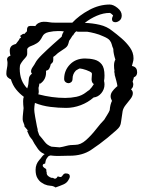

<svg xmlns="http://www.w3.org/2000/svg" viewBox="-20 -671 632 847"><path d="M281 16Q271 16 259.5 16.5Q248 17 235 17Q210 17 186 11.5Q162 6 148 -13Q129 -40 122 -55L117 -61Q110 -69 107 -77Q104 -85 99 -95Q101 -95 104.5 -93Q108 -91 106 -92L88 -113Q89 -118 84.5 -127.5Q80 -137 80 -145Q80 -157 81.5 -169Q83 -181 84 -194Q83 -202 82.5 -209.5Q82 -217 82 -225Q82 -237 85 -244Q66 -258 51 -276.5Q36 -295 28 -321Q20 -324 14 -330Q8 -336 8 -346Q8 -358 10.5 -369Q13 -380 13 -391Q13 -394 13 -397Q13 -400 12 -403Q12 -405 11.5 -406Q11 -407 11 -408Q11 -421 26 -425Q23 -437 23 -447Q23 -458 28.5 -465.5Q34 -473 50 -477L63 -494Q64 -497 68 -503H73L69 -513Q74 -516 77.5 -519Q81 -522 86 -522H89Q91 -526 94.5 -528.5Q98 -531 99 -534V-539Q99 -556 112.5 -556.5Q126 -557 136 -556Q141 -565 151.5 -570Q162 -575 172 -575Q188 -575 197 -573Q206 -571 225 -571H299Q329 -603 373.5 -627Q418 -651 464 -651Q480 -651 498.5 -636Q517 -621 517 -603Q517 -588 507.5 -580.5Q498 -573 489 -573Q474 -573 474 -587Q474 -592 477 -598L479 -603Q477 -605 472 -609.5Q467 -614 464 -614Q436 -614 407 -601.5Q378 -589 354 -570Q388 -569 420 -561.5Q452 -554 475 -535Q494 -521 516 -502Q538 -483 553.5 -461Q569 -439 569 -414Q569 -405 566.5 -397Q564 -389 562 -380L566 -379Q585 -374 585 -352Q585 -336 571 -330L570 -329V-328Q570 -326 569 -323Q568 -320 567 -317L565 -310Q568 -306 568 -298Q568 -294 566.5 -289Q565 -284 560 -279L558 -277L559 -276Q566 -269 566 -260Q566 -248 556 -235Q546 -222 535 -208.5Q524 -195 521 -181Q516 -151 514.5 -136.5Q513 -122 508.5 -114Q504 -106 492 -95.5Q480 -85 454 -63Q420 -35 381.5 -9.5Q343 16 288 16ZM100 -281Q102 -286 103 -290.5Q104 -295 105 -300Q106 -313 107.5 -325Q109 -337 121 -346Q117 -350 117 -356Q117 -365 124.5 -375.5Q132 -386 136 -394Q143 -408 165.5 -430Q188 -452 213 -474.5Q238 -497 252 -509Q255 -524 262 -532Q258 -533 254 -533.5Q250 -534 245 -534H235Q216 -534 195 -529.5Q174 -525 167 -510Q157 -489 143 -480.5Q129 -472 117 -468Q105 -464 100 -455Q100 -440 100 -434Q100 -428 97 -423Q94 -418 82 -405Q75 -396 71 -389Q67 -382 67 -369Q67 -340 75.5 -318.5Q84 -297 100 -281ZM243 -21Q257 -23 273 -27.5Q289 -32 312 -32Q336 -32 359.5 -53Q383 -74 403.5 -100.5Q424 -127 440 -143L443 -148Q448 -157 454 -166Q460 -175 464 -185Q465 -198 467.5 -208Q470 -218 474 -226Q468 -237 468 -246Q468 -257 475 -267Q482 -277 492 -286L498 -291Q497 -300 493.5 -313Q490 -326 487 -337Q486 -338 486 -340V-344Q486 -347 485 -350Q484 -353 484 -354Q484 -356 484.5 -356.5Q485 -357 485 -358Q484 -364 483.5 -370Q483 -376 483 -382Q483 -398 489 -408Q485 -420 482.5 -432Q480 -444 480 -452V-455Q475 -466 473 -475Q471 -484 464 -493Q457 -502 435 -511Q418 -519 398.5 -524Q379 -529 365 -531H326Q319 -531 317 -533Q315 -532 312 -529Q305 -521 303 -516L300 -514Q296 -508 292.5 -502Q289 -496 285 -491Q282 -478 279 -471.5Q276 -465 268 -459Q260 -453 240 -440Q234 -436 229 -431Q224 -426 218 -422L215 -420V-408Q215 -403 213.5 -398.5Q212 -394 204 -388L203 -384Q201 -375 197 -368Q193 -361 183 -359Q186 -320 156 -301Q154 -303 154 -304L152 -291Q150 -287 150 -281Q150 -278 150.5 -274.5Q151 -271 151 -267Q151 -264 150.5 -261Q150 -258 149 -255Q210 -239 267 -239H268Q293 -239 317 -244Q341 -249 360 -264Q363 -266 366.5 -269Q370 -272 374 -274Q380 -280 385 -286.5Q390 -293 394 -300Q388 -304 386 -309.5Q384 -315 384 -322Q384 -329 385 -336Q386 -343 385 -349Q378 -356 360.5 -362Q343 -368 332 -369Q331 -369 327 -367L320 -363Q319 -362 315 -360Q300 -345 300 -323Q300 -314 294.5 -309Q289 -304 282 -304Q275 -304 269 -309Q263 -314 263 -323Q263 -360 288.5 -386.5Q314 -413 355 -413Q377 -413 396.5 -408Q416 -403 428.5 -387.5Q441 -372 441 -338Q441 -332 440.5 -325.5Q440 -319 439 -314Q440 -310 440.5 -306Q441 -302 441 -298Q441 -277 427 -260Q413 -243 393 -241Q368 -219 336 -207Q304 -195 272 -195Q238 -195 202 -199.5Q166 -204 134 -217Q133 -210 132 -203Q131 -196 131 -189Q131 -179 135 -156Q139 -133 143 -113L145 -105Q147 -98 146 -95L147 -92Q149 -85 153 -75Q167 -59 177.5 -45Q188 -31 207 -24ZM225 156Q215 149 202.5 148.5Q190 148 176 142Q172 140 162.5 134Q153 128 145 114.5Q137 101 137 78Q137 53 154 34Q159 29 163 23Q167 17 174 11Q179 7 185.5 3.5Q192 0 197 0Q219 0 219 9Q219 11 208 13.5Q197 16 194 18Q190 22 185.5 29Q181 36 179 51Q170 51 168.5 58Q167 65 181 73Q185 75 184.5 80.5Q184 86 186 89V93Q186 100 193 106Q200 112 209 114Q211 114 212 113.5Q213 113 214 114Q226 123 235 107Q243 110 247 110Q252 110 257 102Q262 94 270 94Q288 94 288 107Q288 114 282 123Q275 136 260 142.5Q245 149 225 156Z"/></svg>

Font: Are You Serious
Style: Regular
Weight: 400
Designer: Robert E. Leuschke
Foundry: Robert E. Leuschke
Version: Version 1.100